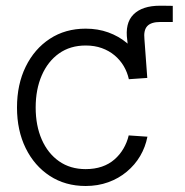

<svg xmlns="http://www.w3.org/2000/svg" viewBox="-20 -631 637 662"><path d="M432.1 -359.9 418.9 -491.7Q410.2 -551.3 440.4 -581.3Q470.7 -611.3 531.7 -611.3Q545.4 -611.3 555.9 -611.1Q566.4 -610.8 575.7 -610.8V-555.2Q566.9 -555.2 553.5 -555.2Q540 -555.2 532.7 -555.2Q501 -555.2 487.8 -541Q474.6 -526.9 478 -495.6L487.8 -362.3ZM275.4 10.3Q205.1 10.3 151.9 -24.4Q98.6 -59.1 68.6 -120.1Q38.6 -181.2 38.6 -260.3Q38.6 -339.8 68.6 -401.1Q98.6 -462.4 151.9 -497.3Q205.1 -532.2 275.4 -532.2Q317.4 -532.2 353.3 -519.3Q389.2 -506.3 417 -483.2Q444.8 -460 462.9 -429.2Q481 -398.4 487.8 -362.3L424.3 -357.9Q418.9 -382.3 406.5 -403.3Q394 -424.3 375 -440.2Q356 -456.1 331.1 -465.1Q306.2 -474.1 275.4 -474.1Q222.2 -474.1 183.6 -446.8Q145 -419.4 124 -371.1Q103 -322.8 103 -260.3Q103 -197.8 124 -149.9Q145 -102.1 183.6 -75Q222.2 -47.9 275.4 -47.9Q306.2 -47.9 331.1 -56.4Q356 -64.9 374.5 -81.1Q393.1 -97.2 405.5 -118.4Q418 -139.6 423.8 -164.1L488.3 -159.7Q481.4 -124 463.4 -93.3Q445.3 -62.5 417.2 -39.1Q389.2 -15.6 353.3 -2.7Q317.4 10.3 275.4 10.3Z"/></svg>

Font: Inter 28pt Light
Style: Regular
Weight: 300
Designer: Rasmus Andersson
Foundry: rsms
Version: Version 4.001;git-66647c0bb